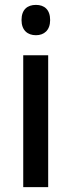

<svg xmlns="http://www.w3.org/2000/svg" viewBox="-20 -765 292 785"><path d="M127 -745C92 -745 68 -726 68 -683C68 -641 93 -621 127 -621C160 -621 185 -641 185 -683C185 -726 161 -745 127 -745ZM177 -539H75V0H177Z"/></svg>

Font: Noto Sans Lao SemiCondensed Medium
Style: Regular
Weight: 500
Width: 4
Designer: Monotype Design Team
Foundry: Monotype Imaging Inc.
Version: Version 2.003